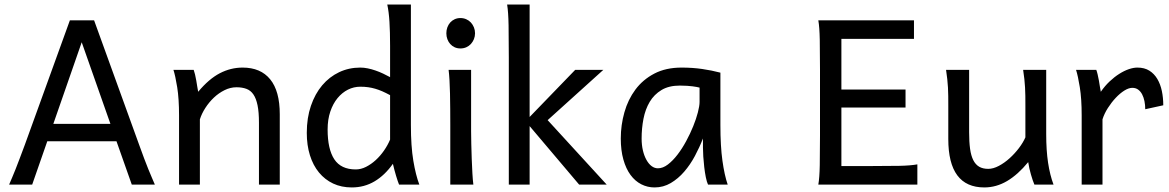

<svg xmlns="http://www.w3.org/2000/svg" viewBox="-20 -801 5072 833"><path d="M334.5 -617.7 211.4 -263.7H459ZM19.5 0Q25.9 -14.6 32.7 -30.8Q39.6 -46.9 47.6 -67.1Q55.7 -87.4 65.4 -113.3Q75.2 -139.2 87.9 -173.3L283.2 -712.9H388.2L583.5 -173.3Q595.7 -139.2 605.5 -113.3Q615.2 -87.4 623.5 -67.1Q631.8 -46.9 638.7 -30.8Q645.5 -14.6 651.9 0H551.8L485.4 -188H185.1L119.6 0Z M1103.5 0V-268.6Q1103.5 -314.5 1097.4 -344.2Q1091.3 -374 1079.3 -391.4Q1067.4 -408.7 1049.1 -415.5Q1030.8 -422.4 1005.9 -422.4Q979.5 -422.4 954.3 -409.9Q929.2 -397.5 908.2 -377.7Q887.2 -357.9 871.1 -333Q855 -308.1 847.2 -283.2V0H756.8V-300.3Q756.8 -372.6 748.8 -422.6Q740.7 -472.7 732.4 -498H820.3Q823.2 -490.2 826.2 -477.8Q829.1 -465.3 831.5 -451.7Q834 -438 835.9 -424.8L839.8 -402.8Q886.2 -458.5 933.6 -483.2Q981 -507.8 1032.7 -507.8Q1110.8 -507.8 1152.3 -456.8Q1193.8 -405.8 1193.8 -305.2V0Z M1672.4 -388.2Q1654.3 -397.9 1638.7 -404.8Q1623 -411.6 1607.9 -416Q1592.8 -420.4 1577.1 -422.6Q1561.5 -424.8 1543 -424.8Q1515.1 -424.8 1489.7 -412.1Q1464.4 -399.4 1444.6 -375.5Q1424.8 -351.6 1413.1 -317.1Q1401.4 -282.7 1401.4 -239.3Q1401.4 -153.8 1430.4 -109.9Q1459.5 -65.9 1523.4 -65.9Q1545.9 -65.9 1568.1 -77.1Q1590.3 -88.4 1610.1 -106.4Q1629.9 -124.5 1646 -147.7Q1662.1 -170.9 1672.4 -195.3ZM1762.7 -258.8Q1762.7 -166.5 1773.2 -103.8Q1783.7 -41 1799.3 0H1711.4Q1706.1 -12.7 1698.5 -37.8Q1690.9 -63 1684.6 -90.3Q1649.4 -40.5 1605 -14.2Q1560.5 12.2 1506.3 12.2Q1461.4 12.2 1425.5 -4.6Q1389.6 -21.5 1364 -52.5Q1338.4 -83.5 1324.7 -127.2Q1311 -170.9 1311 -224.6Q1311 -289.6 1328.9 -341.8Q1346.7 -394 1377.9 -430.9Q1409.2 -467.8 1451.4 -487.8Q1493.7 -507.8 1543 -507.8Q1558.6 -507.8 1575.4 -504.4Q1592.3 -501 1609.1 -495.1Q1626 -489.3 1642.1 -481.7Q1658.2 -474.1 1672.4 -466.3V-603Q1672.4 -662.1 1669.7 -706.3Q1667 -750.5 1660.2 -781.2H1762.7Z M1916.5 -656.7Q1916.5 -670.4 1920.9 -682.4Q1925.3 -694.3 1933.3 -703.4Q1941.4 -712.4 1952.6 -717.5Q1963.9 -722.7 1977.5 -722.7Q1991.2 -722.7 2002.9 -717.5Q2014.6 -712.4 2022.9 -703.4Q2031.2 -694.3 2036.1 -682.4Q2041 -670.4 2041 -656.7Q2041 -643.1 2036.1 -631.1Q2031.2 -619.1 2022.9 -610.1Q2014.6 -601.1 2002.9 -595.9Q1991.2 -590.8 1977.5 -590.8Q1963.9 -590.8 1952.6 -595.9Q1941.4 -601.1 1933.3 -610.1Q1925.3 -619.1 1920.9 -631.1Q1916.5 -643.1 1916.5 -656.7ZM2023.9 -231.9Q2023.9 -208.5 2024.7 -176.5Q2025.4 -144.5 2026.6 -111.8Q2027.8 -79.1 2029.5 -49.3Q2031.2 -19.5 2033.7 0H1933.6V-258.8Q1933.6 -294.4 1933.3 -329.1Q1933.1 -363.8 1932.4 -394.8Q1931.6 -425.8 1930.2 -452.4Q1928.7 -479 1926.3 -498H2023.9Z M2187.5 0V-551.8Q2187.5 -630.9 2186.5 -690.2Q2185.5 -749.5 2180.2 -781.2H2277.8V-293.5L2475.6 -498H2597.7L2356 -279.8L2612.3 0H2492.7L2277.8 -253.9V0Z M3015.1 -420.9Q3009.3 -422.4 3002 -423.8Q2994.6 -425.3 2984.6 -426.5Q2974.6 -427.7 2961.2 -428.7Q2947.8 -429.7 2929.7 -429.7Q2881.8 -429.7 2849.9 -410.4Q2817.9 -391.1 2798.8 -359.1Q2779.8 -327.1 2771.7 -285.6Q2763.7 -244.1 2763.7 -200.2Q2763.7 -171.9 2769.3 -148.2Q2774.9 -124.5 2784.7 -107.2Q2794.4 -89.8 2807.1 -80.3Q2819.8 -70.8 2834.5 -70.8Q2856 -70.8 2877.7 -87.4Q2899.4 -104 2919.4 -130.1Q2939.5 -156.2 2957 -188.7Q2974.6 -221.2 2987.5 -253.2Q3000.5 -285.2 3007.8 -313.5Q3015.1 -341.8 3015.1 -358.9ZM3051.8 0Q3046.4 -11.7 3042.2 -32.2Q3038.1 -52.7 3035.4 -75.9Q3032.7 -99.1 3031.2 -122.1Q3029.8 -145 3029.8 -161.1V-200.2Q3015.1 -162.1 2994.9 -124.3Q2974.6 -86.4 2948.5 -56.2Q2922.4 -25.9 2890.1 -6.8Q2857.9 12.2 2819.8 12.2Q2789.1 12.2 2762.2 -1.5Q2735.4 -15.1 2715.6 -42Q2695.8 -68.8 2684.6 -108.6Q2673.3 -148.4 2673.3 -200.2Q2673.3 -258.3 2689 -313.7Q2704.6 -369.1 2736.8 -412.4Q2769 -455.6 2818.8 -481.7Q2868.7 -507.8 2937 -507.8Q2984.4 -507.8 3026.4 -501.7Q3068.4 -495.6 3105.5 -485.8V-258.8Q3105.5 -166.5 3114.3 -103.8Q3123 -41 3137.2 0Z M3908.7 -412.6V-334.5H3630.4V-80.6H3759.3Q3832 -80.6 3881.3 -81.5Q3930.7 -82.5 3960 -87.9V0H3530.3Q3535.6 -29.3 3536.6 -84.7Q3537.6 -140.1 3537.6 -212.4V-500.5Q3537.6 -572.8 3536.6 -628.2Q3535.6 -683.6 3530.3 -712.9H3945.3V-632.3H3630.4V-412.6Z M4467.8 0Q4464.4 -8.3 4460.4 -19.5Q4456.5 -30.8 4452.9 -43.5Q4449.2 -56.2 4446 -70.1Q4442.9 -84 4440.9 -97.7Q4396.5 -43.5 4349.4 -15.6Q4302.2 12.2 4250.5 12.2Q4094.2 12.2 4094.2 -197.8V-341.8Q4094.2 -365.2 4094 -384.3Q4093.8 -403.3 4092.8 -421.1Q4091.8 -439 4089.8 -457.5Q4087.9 -476.1 4084.5 -498H4184.6V-227.1Q4184.6 -185.5 4188.7 -155.5Q4192.9 -125.5 4202.6 -106.2Q4212.4 -86.9 4228.3 -77.6Q4244.1 -68.4 4267.6 -68.4Q4289.1 -68.4 4313.5 -81.3Q4337.9 -94.2 4360.1 -114.3Q4382.3 -134.3 4400.6 -158.4Q4418.9 -182.6 4428.7 -205.1V-341.8Q4428.7 -365.7 4428.5 -385Q4428.2 -404.3 4427.2 -421.9Q4426.3 -439.5 4424.3 -457.5Q4422.4 -475.6 4418.9 -498H4519V-219.7Q4519 -148.4 4527.1 -95Q4535.2 -41.5 4550.8 0Z M4672.9 0V-300.3Q4672.9 -372.6 4664.8 -422.6Q4656.7 -472.7 4648.4 -498H4736.3Q4739.3 -490.2 4742.2 -477.8Q4745.1 -465.3 4747.6 -451.7Q4750 -438 4752 -424.8L4755.9 -402.8Q4773.4 -428.2 4794.2 -447.8Q4814.9 -467.3 4836.2 -480.7Q4857.4 -494.1 4877.7 -501Q4897.9 -507.8 4914.6 -507.8Q4945.3 -507.8 4966.6 -494.4Q4987.8 -481 5001.2 -458.3Q5014.6 -435.5 5020.8 -406Q5026.9 -376.5 5026.9 -344.2L4948.7 -327.1Q4948.7 -345.2 4945.3 -362.1Q4941.9 -378.9 4935.1 -391.8Q4928.2 -404.8 4917.7 -412.4Q4907.2 -419.9 4892.6 -419.9Q4877 -419.9 4857.9 -408Q4838.9 -396 4820.6 -376.5Q4802.2 -356.9 4786.6 -332.5Q4771 -308.1 4763.2 -283.2V0Z"/></svg>

Font: Andika Eur
Style: Regular
Weight: 400
Designer: Victor Gaultney, Annie Olsen, Julie Remington, Don Collingsworth, Eric Hays, Becca Hirsbrunner
Foundry: SIL International
Version: Version 5.000